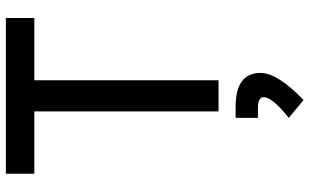

<svg xmlns="http://www.w3.org/2000/svg" viewBox="-212 -520 1011 626"><g transform="rotate(-90 293.0 -207.5)"><path d="M242.2 0V-600.6H39.1V-693.4H546.9V-600.6H343.8V0ZM279.3 277.3 221.2 229Q288.6 175.3 288.6 147.5Q288.6 128.4 252.9 128.4H221.2V55.7H257.8Q367.7 55.7 367.7 137.2Q367.7 192.4 279.3 277.3Z"/></g></svg>

Font: CaskaydiaCove NFP
Style: Regular
Weight: 400
Designer: Aaron Bell
Foundry: Saja Typeworks
Version: Version 2111.001; VTT 6.35;Nerd Fonts 3.1.1